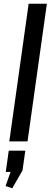

<svg xmlns="http://www.w3.org/2000/svg" viewBox="-20 -760 274 1032"><path d="M232 -740 128 0H30L134 -740ZM116 50 101 156 46 252 10 240 59 101 95 164H11L27 50Z"/></svg>

Font: Pathway Extreme Condensed Medium
Style: Italic
Weight: 500
Width: 3
Italic angle: -8°
Version: Version 1.001;gftools[0.9.26]